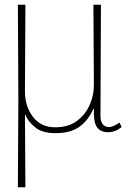

<svg xmlns="http://www.w3.org/2000/svg" viewBox="-20 -556 559 816"><path d="M56 240 58 -136 56 -536H88L86 -168Q86 -104 120 -59.5Q154 -15 214 -15Q271 -15 307.5 -42.5Q344 -70 362 -112Q380 -154 379 -198L377 -536H409L407 -63Q407 -41 416.5 -28.5Q426 -16 444 -16Q460 -16 488 -35L497 -16Q469 6 440 6Q407 6 392 -15.5Q377 -37 379 -93H377Q354 -43 316.5 -16.5Q279 10 216 10Q159 10 128.5 -15.5Q98 -41 88 -68H86L88 240Z"/></svg>

Font: Noto Serif Thin
Style: Regular
Weight: 100
Designer: Monotype Design Team
Foundry: Monotype Imaging Inc.
Version: Version 2.015